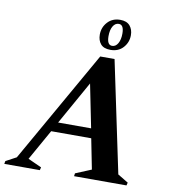

<svg xmlns="http://www.w3.org/2000/svg" viewBox="-127 -962 938 1043"><g transform="rotate(10 342.0 -440.0)"><path d="M-33 0 -30 -16 28 -47 379 -665H458L587 -51L645 -16L641 0H352L354 -16L441 -52L408 -219H187L92 -50L167 -16L163 0ZM216 -272H398L350 -511ZM427 -710Q390 -710 373 -730Q356 -750 356 -782Q356 -822 382.5 -851Q409 -880 452 -880Q488 -880 505.5 -859.5Q523 -839 523 -807Q523 -768 497 -739Q471 -710 427 -710ZM432 -733Q452 -733 464 -754Q476 -775 476 -808Q476 -857 448 -857Q428 -857 416 -836.5Q404 -816 404 -782Q404 -733 432 -733Z"/></g></svg>

Font: Spectral
Style: Bold Italic
Weight: 700
Italic angle: -10°
Designer: Jean-Baptiste Levee
Foundry: Production Type
Version: Version 2.001